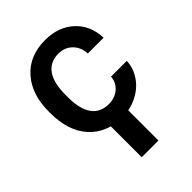

<svg xmlns="http://www.w3.org/2000/svg" viewBox="-220 -640 962 962"><g transform="rotate(-45 261.5 -159.0)"><path d="M38.6 0ZM277.8 -85Q322.3 -85 351.6 -110.8Q380.9 -136.7 382.8 -174.8H494.6Q492.7 -125.5 463.9 -82.8Q435.1 -40 385.7 -15.1Q336.4 9.8 279.3 9.8Q168.5 9.8 103.5 -62Q38.6 -133.8 38.6 -260.3V-272.5Q38.6 -393.1 103 -465.6Q167.5 -538.1 278.8 -538.1Q373 -538.1 432.4 -483.2Q491.7 -428.2 494.6 -338.9H382.8Q380.9 -384.3 351.8 -413.6Q322.8 -442.9 277.8 -442.9Q220.2 -442.9 189 -401.1Q157.7 -359.4 157.2 -274.4V-255.4Q157.2 -169.4 188.2 -127.2Q219.2 -85 277.8 -85ZM324.7 219.7H206.1V-43.5H324.7Z"/></g></svg>

Font: Roboto Medium
Style: Regular
Weight: 500
Designer: Google
Version: Version 2.134; 2016; ttfautohint (v1.6)